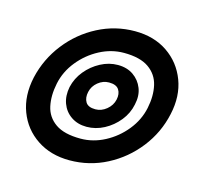

<svg xmlns="http://www.w3.org/2000/svg" viewBox="-82 -607 763 710"><g transform="rotate(15 299.5 -252.0)"><path d="M240 10Q168 10 115.5 -25Q63 -60 40.5 -119.5Q18 -179 34 -252Q51 -326 97.5 -385.5Q144 -445 210.5 -479.5Q277 -514 352 -514Q425 -514 477 -478.5Q529 -443 551.5 -383.5Q574 -324 558 -252Q542 -178 495.5 -118.5Q449 -59 382.5 -24.5Q316 10 240 10ZM259 -78Q307 -78 351.5 -101.5Q396 -125 428 -164.5Q460 -204 470 -252Q480 -300 471 -339.5Q462 -379 428.5 -402.5Q395 -426 333 -426Q285 -426 240.5 -402.5Q196 -379 164 -339.5Q132 -300 122 -252Q112 -204 120.5 -164.5Q129 -125 162.5 -101.5Q196 -78 259 -78ZM269 -126Q235 -126 210 -143Q185 -160 174.5 -188.5Q164 -217 171 -252Q179 -287 202 -315Q225 -343 257 -360Q289 -377 323 -377Q358 -377 382.5 -360Q407 -343 418 -315Q429 -287 421 -252Q414 -217 391 -188.5Q368 -160 336 -143Q304 -126 269 -126ZM284 -197Q307 -197 326.5 -213Q346 -229 351 -252Q356 -275 346 -290.5Q336 -306 308 -306Q285 -306 266 -290.5Q247 -275 242 -252Q237 -229 246.5 -213Q256 -197 284 -197Z"/></g></svg>

Font: Kanit Medium
Style: Italic
Weight: 500
Italic angle: -12°
Designer: Katatrad Team
Foundry: CadsonDemak
Version: Version 2.000; ttfautohint (v1.8.3)